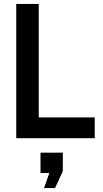

<svg xmlns="http://www.w3.org/2000/svg" viewBox="-20 -706 526 981"><path d="M63 0V-686H178V-106H464V0ZM205 255 232 178H187V74H301V169L261 255Z"/></svg>

Font: Archivo Narrow SemiBold
Style: Regular
Weight: 600
Designer: Hector Gatti
Foundry: Omnibus-Type
Version: Version 3.002